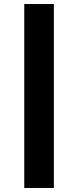

<svg xmlns="http://www.w3.org/2000/svg" viewBox="-20 -820 386 950"><path d="M100 110V-800H246.5V110Z"/></svg>

Font: Geologica Cursive ExtraBold
Style: Regular
Weight: 800
Designer: Sindre Bremnes, Frode Helland
Foundry: Monokrom Skriftforlag AS
Version: Version 1.010;gftools[0.9.28]